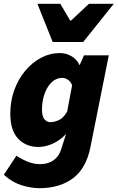

<svg xmlns="http://www.w3.org/2000/svg" viewBox="-26 -790 616 1006"><path d="M180 196Q138 196 88.5 181Q39 166 -6 126L60 26Q89 45 120 57.5Q151 70 184 70Q225 70 253.5 50.5Q282 31 294 -6L320 -88Q289 -55 251 -37.5Q213 -20 174 -20Q111 -20 69.5 -63Q28 -106 28 -194Q28 -261 49 -318.5Q70 -376 106.5 -419.5Q143 -463 189.5 -487.5Q236 -512 288 -512Q320 -512 348.5 -495.5Q377 -479 390 -450H392L414 -500H544L448 -20Q426 92 356.5 144Q287 196 180 196ZM238 -150Q259 -150 283 -161Q307 -172 326 -206L352 -344Q343 -364 328.5 -373Q314 -382 300 -382Q278 -382 259 -370Q240 -358 225.5 -335.5Q211 -313 202.5 -282.5Q194 -252 194 -214Q194 -181 206.5 -165.5Q219 -150 238 -150ZM250 -570 170 -770H290L342 -682H346L440 -770H570L410 -570Z"/></svg>

Font: Source Sans 3 Black
Style: Italic
Weight: 900
Italic angle: -11°
Designer: Paul D. Hunt
Foundry: Adobe
Version: Version 3.052;hotconv 1.1.0;makeotfexe 2.6.0